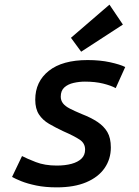

<svg xmlns="http://www.w3.org/2000/svg" viewBox="-20 -794 600 828"><path d="M225 14Q175 14 136.5 6Q98 -2 72 -12.5Q46 -23 32 -31L75 -121Q96 -110 134.5 -95Q173 -80 225 -80Q261 -80 288.5 -87.5Q316 -95 331.5 -110Q347 -125 347 -149Q347 -176 324 -191.5Q301 -207 253 -228Q219 -244 191.5 -260Q164 -276 148 -300.5Q132 -325 132 -364Q132 -442 190.5 -488.5Q249 -535 358 -535Q412 -535 455 -525.5Q498 -516 520 -505L479 -414Q459 -425 425 -433.5Q391 -442 346 -442Q322 -442 297.5 -436.5Q273 -431 257.5 -417Q242 -403 242 -377Q242 -361 251.5 -348.5Q261 -336 281.5 -325.5Q302 -315 333 -302Q372 -287 400 -268.5Q428 -250 443 -224.5Q458 -199 458 -158Q458 -108 431 -69Q404 -30 352 -8Q300 14 225 14ZM330 -571 286 -631 452 -774 510 -688Z"/></svg>

Font: Ubuntu Sans Mono Medium
Style: Italic
Weight: 500
Italic angle: -13.5°
Monospace: yes
Designer: Dalton Maag Ltd
Foundry: Dalton Maag Ltd
Version: Version 1.006